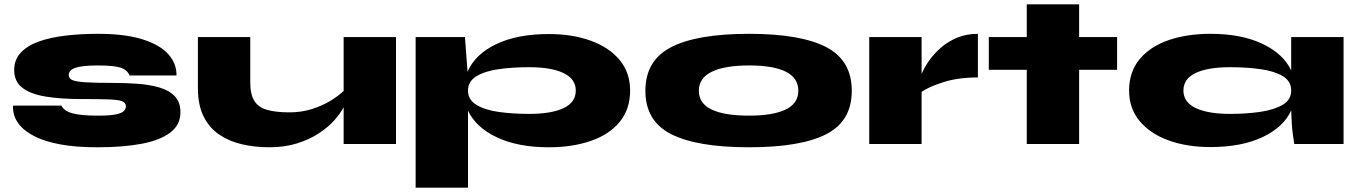

<svg xmlns="http://www.w3.org/2000/svg" viewBox="-20 -660 6223 880"><path d="M40 -176H261Q275 -150 314.5 -140Q354 -130 428 -130Q485 -130 512.5 -136Q540 -142 548.5 -152Q557 -162 557 -173Q557 -190 538.5 -196.5Q520 -203 476 -204.5Q432 -206 355 -206Q258 -206 188.5 -217.5Q119 -229 82 -258Q45 -287 45 -339Q45 -387 76 -419.5Q107 -452 160 -470.5Q213 -489 282.5 -497Q352 -505 428 -505Q554 -505 634 -479.5Q714 -454 752 -411Q790 -368 789 -314H574Q563 -340 532.5 -350Q502 -360 428 -360Q358 -360 326.5 -349.5Q295 -339 295 -316Q295 -301 310.5 -293.5Q326 -286 369.5 -283Q413 -280 497 -280Q555 -280 610.5 -276Q666 -272 710.5 -259Q755 -246 781 -219Q807 -192 807 -145Q807 -88 760.5 -52.5Q714 -17 629 -1Q544 15 428 15Q327 15 257.5 2Q188 -11 144 -32.5Q100 -54 76.5 -79.5Q53 -105 45.5 -130.5Q38 -156 40 -176Z M1795 0H1555V-169Q1541 -141 1512.5 -109Q1484 -77 1441.5 -49Q1399 -21 1342 -3Q1285 15 1215 15Q1149 15 1090 1.5Q1031 -12 985 -43Q939 -74 913 -126.5Q887 -179 887 -258V-490H1127V-283Q1127 -228 1145.5 -198Q1164 -168 1204 -156.5Q1244 -145 1307 -145Q1361 -145 1409 -160Q1457 -175 1494.5 -198Q1532 -221 1555 -243V-490H1795Z M1885 -490H2111L2123 -331Q2157 -411 2254 -457.5Q2351 -504 2495 -504Q2603 -504 2687.5 -473.5Q2772 -443 2820 -385Q2868 -327 2868 -245Q2868 -159 2820 -101Q2772 -43 2687.5 -14Q2603 15 2495 15Q2354 15 2257.5 -30.5Q2161 -76 2125 -153V200H1885ZM2405 -138Q2507 -138 2563 -164.5Q2619 -191 2619 -245Q2619 -298 2563 -325Q2507 -352 2405 -352Q2329 -352 2265.5 -343Q2202 -334 2163.5 -310.5Q2125 -287 2125 -245Q2125 -203 2163.5 -179.5Q2202 -156 2265.5 -147Q2329 -138 2405 -138Z M3413 15Q3175 15 3056.5 -45Q2938 -105 2938 -244Q2938 -383 3056.5 -444Q3175 -505 3413 -505Q3650 -505 3767 -444Q3884 -383 3884 -244Q3884 -105 3767 -45Q3650 15 3413 15ZM3413 -130Q3523 -130 3581 -158Q3639 -186 3639 -244Q3639 -360 3413 -360Q3301 -360 3242 -331Q3183 -302 3183 -244Q3183 -186 3241.5 -158Q3300 -130 3413 -130Z M3964 -490H4204V-321Q4216 -350 4238 -381.5Q4260 -413 4292.5 -441.5Q4325 -470 4367.5 -487.5Q4410 -505 4462 -505V-305Q4371 -305 4304 -283.5Q4237 -262 4204 -239V0H3964Z M4512 -490H4686V-640H4926V-490H5100V-340H4926V0H4686V-340H4512Z M5528 14Q5420 14 5336 -16.5Q5252 -47 5203.5 -105Q5155 -163 5155 -245Q5155 -331 5203.5 -389Q5252 -447 5336 -476Q5420 -505 5528 -505Q5669 -505 5765.5 -459.5Q5862 -414 5898 -337V-490H6138V0H5912Q5912 0 5906 -41Q5900 -82 5898 -154Q5863 -77 5766.5 -31.5Q5670 14 5528 14ZM5618 -138Q5694 -138 5757.5 -147.5Q5821 -157 5859.5 -180Q5898 -203 5898 -245Q5898 -288 5859.5 -311Q5821 -334 5757.5 -343Q5694 -352 5618 -352Q5516 -352 5460 -325.5Q5404 -299 5404 -245Q5404 -192 5460 -165Q5516 -138 5618 -138Z"/></svg>

Font: Syne ExtraBold
Style: Regular
Weight: 800
Designer: Lucas Descroix
Foundry: Bonjour Monde
Version: Version 2.200; ttfautohint (v1.8.4)